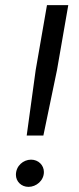

<svg xmlns="http://www.w3.org/2000/svg" viewBox="-20 -720 309 748"><path d="M84 -192H149L202 -447L246 -700H163L119 -447ZM91 8C121 8 151 -16 151 -50C151 -76 130 -98 101 -98C71 -98 42 -74 42 -39C42 -13 63 8 91 8Z"/></svg>

Font: Fixel Display
Style: Italic
Weight: 400
Italic angle: -10°
Designer: AlfaBravo + MacPaw
Foundry: Kyrylo Tkachov, Marchela Mozhyna, Serhii Makarenko, Maria Weinstein, Zakhar Kryvoshyya
Version: Version 1.210;Glyphs 3.2 (3217)